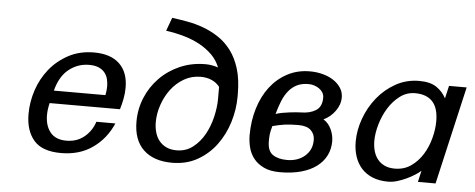

<svg xmlns="http://www.w3.org/2000/svg" viewBox="-49 -843 2413 976"><g transform="rotate(5 1157.5 -355.0)"><path d="M108 -172Q108 -233 128 -293.5Q148 -354 187 -402.5Q226 -451 283 -481.5Q340 -512 413 -512Q498 -512 543 -469Q588 -426 588 -348Q588 -319 582.5 -290.5Q577 -262 569 -236H210Q206 -219 204 -204Q202 -189 202 -174Q202 -120 229 -86.5Q256 -53 311 -53Q365 -53 402.5 -84Q440 -115 455 -162H552Q518 -83 451 -35.5Q384 12 289 12Q193 12 150.5 -37.5Q108 -87 108 -172ZM489 -301Q494 -324 494 -346Q494 -365 489.5 -383Q485 -401 473.5 -415.5Q462 -430 442.5 -438.5Q423 -447 394 -447Q336 -447 290.5 -411Q245 -375 226 -301Z M768 -654 793 -722Q831 -717 872.5 -709.5Q914 -702 954.5 -687Q995 -672 1032 -647.5Q1069 -623 1097.5 -585Q1126 -547 1142.5 -493Q1159 -439 1159 -364V-352Q1159 -286 1139 -221Q1119 -156 1080.5 -104Q1042 -52 985.5 -20Q929 12 856 12Q762 12 710 -37.5Q658 -87 658 -181Q658 -245 682 -303Q706 -361 749.5 -405.5Q793 -450 852.5 -476Q912 -502 983 -502Q1014 -502 1047 -491Q1033 -527 1006 -554Q979 -581 943 -601Q907 -621 862.5 -634Q818 -647 768 -654ZM756 -187Q756 -159 763 -134.5Q770 -110 784.5 -92Q799 -74 821 -63.5Q843 -53 874 -53Q921 -53 956.5 -80.5Q992 -108 1015 -149.5Q1038 -191 1049.5 -240Q1061 -289 1061 -332V-393Q1045 -414 1020 -425Q995 -436 964 -436Q917 -436 878.5 -413.5Q840 -391 813 -355Q786 -319 771 -274.5Q756 -230 756 -187Z M1237 -162Q1237 -235 1256.5 -299Q1276 -363 1312 -410Q1348 -457 1399.5 -484.5Q1451 -512 1515 -512Q1548 -512 1579 -504Q1610 -496 1634 -480.5Q1658 -465 1672.5 -443Q1687 -421 1687 -394Q1687 -357 1663 -324Q1639 -291 1604 -275Q1630 -259 1644 -229Q1658 -199 1658 -167Q1658 -128 1641.5 -95Q1625 -62 1593 -38Q1561 -14 1514 -1Q1467 12 1407 12Q1357 12 1324.5 -3.5Q1292 -19 1272.5 -43.5Q1253 -68 1245 -99.5Q1237 -131 1237 -162ZM1359 -281Q1374 -286 1392.5 -289.5Q1411 -293 1428.5 -295Q1446 -297 1461.5 -298.5Q1477 -300 1487 -300Q1532 -300 1562.5 -319Q1593 -338 1593 -384Q1593 -399 1586 -410.5Q1579 -422 1567.5 -430Q1556 -438 1542 -442.5Q1528 -447 1513 -447Q1479 -447 1454.5 -435Q1430 -423 1412 -401Q1394 -379 1381.5 -348.5Q1369 -318 1359 -281ZM1337 -140Q1337 -90 1364.5 -71.5Q1392 -53 1437 -53Q1492 -53 1528 -84Q1564 -115 1564 -166Q1564 -196 1543.5 -215.5Q1523 -235 1480 -235Q1439 -235 1410 -231Q1381 -227 1348 -218Q1340 -189 1338.5 -174.5Q1337 -160 1337 -140Z M1777 -177Q1777 -235 1798.5 -294.5Q1820 -354 1859 -402.5Q1898 -451 1952.5 -481.5Q2007 -512 2073 -512Q2129 -512 2161 -490Q2193 -468 2210 -435L2225 -500H2315L2200 0H2110L2123 -58Q2111 -47 2092 -35Q2073 -23 2050.5 -12.5Q2028 -2 2004.5 5Q1981 12 1958 12Q1913 12 1879 -2Q1845 -16 1822.5 -41Q1800 -66 1788.5 -100.5Q1777 -135 1777 -177ZM1871 -189Q1871 -162 1877.5 -138Q1884 -114 1898 -96Q1912 -78 1934 -67.5Q1956 -57 1986 -57Q2034 -57 2069.5 -82Q2105 -107 2128.5 -145Q2152 -183 2164 -228.5Q2176 -274 2176 -315Q2176 -383 2145.5 -415.5Q2115 -448 2057 -448Q2014 -448 1979.5 -422Q1945 -396 1921 -357Q1897 -318 1884 -272.5Q1871 -227 1871 -189Z"/></g></svg>

Font: Perun
Style: Italic
Weight: 400
Italic angle: -12°
Foundry: Copyright (c) Stefan Peev, Context Ltd, 2016
Version: Version 1.027